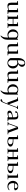

<svg xmlns="http://www.w3.org/2000/svg" viewBox="3510 -4296 1089 8149"><g transform="rotate(90 4054.5 -221.5)"><path d="M22 -411.1V-439Q115.2 -439 185.1 -445.8L188 -418V-154.8Q188 -122.6 193.1 -99.6Q198.2 -76.7 206.3 -63.7Q214.4 -50.8 227.5 -43.5Q240.7 -36.1 252.7 -34.2Q264.6 -32.2 282.2 -32.2Q309.1 -32.2 335.4 -37.6Q361.8 -43 405.8 -61V-371.1Q405.8 -396.5 398.7 -403.8Q391.6 -411.1 367.2 -411.1H334V-439Q427.2 -439 497.1 -445.8L500 -418V-65.9Q500 -41 507.1 -33.4Q514.2 -25.9 539.1 -25.9H574.2V0Q479.5 0 409.2 6.8L405.8 -21V-32.2Q309.6 6.8 231.9 6.8Q162.1 6.8 128.2 -28.6Q94.2 -64 94.2 -149.9V-371.1Q94.2 -396 87.2 -403.6Q80.1 -411.1 55.2 -411.1Z M614.7 -411.1V-439Q708 -439 777.8 -445.8L780.8 -418V-245.1H998.5V-371.1Q998.5 -396.5 991.5 -403.8Q984.4 -411.1 960 -411.1H926.8V-439Q1020 -439 1089.8 -445.8L1092.8 -418V-65.9Q1092.8 -41 1099.9 -33.4Q1106.9 -25.9 1131.8 -25.9H1167V0H952.6V-25.9H998.5V-217.8H780.8V-65.9Q780.8 -41 787.8 -33.4Q794.9 -25.9 819.8 -25.9H855V0H640.6V-25.9H687V-371.1Q687 -396 679.9 -403.6Q672.9 -411.1 647.9 -411.1Z M1226.6 -223.1Q1226.6 -323.2 1290.3 -387.7Q1354 -452.1 1457.5 -452.1Q1549.3 -452.1 1612.3 -399.9L1639.6 -439H1665.5V16.1Q1665.5 113.8 1619.4 188.5Q1573.2 263.2 1503.4 303.2L1487.3 283.2Q1522.9 252.4 1547.4 193.4Q1571.8 134.3 1571.8 51.8V-26.9Q1521 6.8 1457.5 6.8Q1390.6 6.8 1337.4 -24.7Q1284.2 -56.2 1255.4 -108.4Q1226.6 -160.6 1226.6 -223.1ZM1322.8 -223.1Q1322.8 -174.8 1338.9 -132.3Q1355 -89.8 1390.1 -61Q1425.3 -32.2 1473.6 -32.2Q1526.4 -32.2 1571.8 -59.1V-341.8Q1535.6 -422.9 1457.5 -422.9Q1413.1 -422.9 1382.1 -395Q1351.1 -367.2 1336.9 -323Q1322.8 -278.8 1322.8 -223.1Z M1780.3 -411.1V-439Q1873.5 -439 1943.4 -445.8L1946.3 -418V-154.8Q1946.3 -122.6 1951.4 -99.6Q1956.5 -76.7 1964.6 -63.7Q1972.7 -50.8 1985.8 -43.5Q1999 -36.1 2011 -34.2Q2022.9 -32.2 2040.5 -32.2Q2067.4 -32.2 2093.8 -37.6Q2120.1 -43 2164.1 -61V-371.1Q2164.1 -396.5 2157 -403.8Q2149.9 -411.1 2125.5 -411.1H2092.3V-439Q2185.5 -439 2255.4 -445.8L2258.3 -418V-65.9Q2258.3 -41 2265.4 -33.4Q2272.5 -25.9 2297.4 -25.9H2332.5V0Q2237.8 0 2167.5 6.8L2164.1 -21V-32.2Q2067.9 6.8 1990.2 6.8Q1920.4 6.8 1886.5 -28.6Q1852.5 -64 1852.5 -149.9V-371.1Q1852.5 -396 1845.5 -403.6Q1838.4 -411.1 1813.5 -411.1Z M2445.3 -120.1V-476.1Q2445.3 -543.5 2470.2 -604.5Q2495.1 -665.5 2544.4 -705.8Q2593.8 -746.1 2656.2 -746.1Q2732.9 -746.1 2774.4 -709.2Q2815.9 -672.4 2815.9 -611.8Q2815.9 -562.5 2782.7 -518.8Q2749.5 -475.1 2700.2 -448.2Q2784.7 -434.1 2835 -372.8Q2885.3 -311.5 2885.3 -223.1Q2885.3 -160.2 2856.7 -107.9Q2828.1 -55.7 2774.4 -24.4Q2720.7 6.8 2652.8 6.8Q2582 6.8 2527.6 -27.6Q2473.1 -62 2445.3 -120.1ZM2539.1 -110.8Q2555.2 -70.3 2584 -46.1Q2612.8 -22 2652.8 -22Q2697.3 -22 2729 -52.2Q2760.7 -82.5 2774.9 -127Q2789.1 -171.4 2789.1 -223.1Q2789.1 -306.6 2750 -359.9Q2710.9 -413.1 2637.2 -413.1Q2584.5 -413.1 2539.1 -386.2ZM2539.1 -418Q2590.8 -452.1 2652.8 -452.1Q2684.6 -472.7 2705.8 -510.5Q2727.1 -548.3 2727.1 -602.1Q2727.1 -652.8 2709.7 -686Q2692.4 -719.2 2656.2 -719.2Q2603.5 -719.2 2571.3 -666.7Q2539.1 -614.3 2539.1 -522.9Z M2944.8 -411.1V-439Q3038.1 -439 3107.9 -445.8L3110.8 -418V-154.8Q3110.8 -122.6 3116 -99.6Q3121.1 -76.7 3129.2 -63.7Q3137.2 -50.8 3150.4 -43.5Q3163.6 -36.1 3175.5 -34.2Q3187.5 -32.2 3205.1 -32.2Q3231.9 -32.2 3258.3 -37.6Q3284.7 -43 3328.6 -61V-371.1Q3328.6 -396.5 3321.5 -403.8Q3314.5 -411.1 3290 -411.1H3256.8V-439Q3350.1 -439 3419.9 -445.8L3422.9 -418V-65.9Q3422.9 -41 3429.9 -33.4Q3437 -25.9 3461.9 -25.9H3497.1V0Q3402.3 0 3332 6.8L3328.6 -21V-32.2Q3232.4 6.8 3154.8 6.8Q3085 6.8 3051 -28.6Q3017.1 -64 3017.1 -149.9V-371.1Q3017.1 -396 3010 -403.6Q3002.9 -411.1 2978 -411.1Z M3556.6 -223.1Q3556.6 -323.2 3620.4 -387.7Q3684.1 -452.1 3787.6 -452.1Q3879.4 -452.1 3942.4 -399.9L3969.7 -439H3995.6V16.1Q3995.6 113.8 3949.5 188.5Q3903.3 263.2 3833.5 303.2L3817.4 283.2Q3853 252.4 3877.4 193.4Q3901.9 134.3 3901.9 51.8V-26.9Q3851.1 6.8 3787.6 6.8Q3720.7 6.8 3667.5 -24.7Q3614.3 -56.2 3585.4 -108.4Q3556.6 -160.6 3556.6 -223.1ZM3652.8 -223.1Q3652.8 -174.8 3668.9 -132.3Q3685.1 -89.8 3720.2 -61Q3755.4 -32.2 3803.7 -32.2Q3856.4 -32.2 3901.9 -59.1V-341.8Q3865.7 -422.9 3787.6 -422.9Q3743.2 -422.9 3712.2 -395Q3681.2 -367.2 3667 -323Q3652.8 -278.8 3652.8 -223.1Z M4110.4 -411.1V-439Q4198.2 -439 4263.2 -445.8L4405.3 -60.1L4519.5 -370.1Q4522.5 -378.9 4522.5 -387.2Q4522.5 -411.1 4480.5 -411.1H4467.3V-439H4606.4V-411.1L4556.2 -390.1L4409.2 4.9Q4339.4 192.9 4306.6 248Q4273.9 303.2 4219.2 303.2Q4210 303.2 4199.2 287.8Q4188.5 272.5 4183.6 255.9L4294.4 210Q4316.4 175.8 4385.3 -6.8L4335.4 14.2L4193.4 -371.1Q4184.1 -396 4176 -403.6Q4168 -411.1 4144.5 -411.1Z M4675.8 -81.1Q4675.8 -109.9 4692.9 -133.1Q4710 -156.2 4737.5 -171.1Q4765.1 -186 4802.7 -196.5Q4840.3 -207 4878.2 -211.7Q4916 -216.3 4957 -217.8V-290Q4957 -322.8 4952.4 -345.5Q4947.8 -368.2 4940.2 -381.3Q4932.6 -394.5 4919.9 -401.6Q4907.2 -408.7 4894.5 -410.9Q4881.8 -413.1 4862.8 -413.1Q4825.7 -413.1 4782.2 -399.9L4748 -314Q4729 -317.9 4714.1 -327.4Q4699.2 -336.9 4699.2 -348.1Q4699.2 -373.5 4721.4 -394.5Q4743.7 -415.5 4777.6 -427.5Q4811.5 -439.5 4846.9 -445.8Q4882.3 -452.1 4913.1 -452.1Q4982.9 -452.1 5016.8 -416.5Q5050.8 -380.9 5050.8 -294.9V-65.9Q5050.8 -41 5057.9 -33.4Q5064.9 -25.9 5089.8 -25.9H5125V0Q5029.8 0 4960 6.8L4957 -21V-32.2Q4860.8 6.8 4783.2 6.8Q4724.6 6.8 4700.2 -18.1Q4675.8 -43 4675.8 -81.1ZM4768.1 -90.8Q4768.1 -63.5 4784.9 -47.9Q4801.8 -32.2 4833 -32.2Q4859.9 -32.2 4886.5 -37.8Q4913.1 -43.5 4957 -61V-190.9Q4768.1 -185.1 4768.1 -90.8Z M5165.5 0V-25.9L5215.3 -46.9L5345.7 -397.9Q5356 -424.8 5364 -432.6Q5372.1 -440.4 5397.5 -441.9L5457.5 -445.8L5598.6 -65.9Q5607.9 -41 5616 -33.4Q5624 -25.9 5647.5 -25.9H5681.6V0H5464.4V-25.9H5512.7L5376.5 -396Q5373 -390.6 5366.7 -374L5253.4 -66.9Q5250.5 -58.1 5250.5 -49.8Q5250.5 -25.9 5292.5 -25.9H5304.7V0Z M5722.2 -411.1V-439Q5815.4 -439 5885.3 -445.8L5888.2 -418V-245.1H5986.3Q6083.5 -245.1 6142.3 -210.4Q6201.2 -175.8 6201.2 -120.1Q6201.2 -66.4 6141.1 -29.8Q6081.1 6.8 5986.3 6.8Q5920.9 6.8 5870.8 -11.5Q5820.8 -29.8 5794.4 -61V-371.1Q5794.4 -396 5787.4 -403.6Q5780.3 -411.1 5755.4 -411.1ZM5888.2 -61Q5920.9 -21 5986.3 -21Q6043 -21 6074 -50.8Q6105 -80.6 6105 -120.1Q6105 -162.6 6071.3 -190.2Q6037.6 -217.8 5966.3 -217.8H5888.2Z M6260.7 -411.1V-439Q6354 -439 6423.8 -445.8L6426.8 -418V-245.1H6644.5V-371.1Q6644.5 -396.5 6637.5 -403.8Q6630.4 -411.1 6606 -411.1H6572.8V-439Q6666 -439 6735.8 -445.8L6738.8 -418V-65.9Q6738.8 -41 6745.8 -33.4Q6752.9 -25.9 6777.8 -25.9H6813V0H6598.6V-25.9H6644.5V-217.8H6426.8V-65.9Q6426.8 -41 6433.8 -33.4Q6440.9 -25.9 6465.8 -25.9H6501V0H6286.6V-25.9H6333V-371.1Q6333 -396 6325.9 -403.6Q6318.8 -411.1 6293.9 -411.1Z M6853.5 -411.1V-439Q6946.8 -439 7016.6 -445.8L7019.5 -418V-245.1H7117.7Q7214.8 -245.1 7273.7 -210.4Q7332.5 -175.8 7332.5 -120.1Q7332.5 -66.4 7272.5 -29.8Q7212.4 6.8 7117.7 6.8Q7034.2 6.8 6976.6 -22L6951.7 0H6925.8V-371.1Q6925.8 -396 6918.7 -403.6Q6911.6 -411.1 6886.7 -411.1ZM7019.5 -61Q7052.2 -21 7117.7 -21Q7174.3 -21 7205.3 -50.8Q7236.3 -80.6 7236.3 -120.1Q7236.3 -162.6 7202.6 -190.2Q7168.9 -217.8 7097.7 -217.8H7019.5ZM7356.4 -411.1V-439Q7449.7 -439 7519.5 -445.8L7522.5 -418V-65.9Q7522.5 -41 7529.5 -33.4Q7536.6 -25.9 7561.5 -25.9H7596.7V0H7382.3V-25.9H7428.7V-371.1Q7428.7 -396 7421.6 -403.6Q7414.6 -411.1 7389.6 -411.1Z M7656.2 -223.1Q7656.2 -323.2 7720 -387.7Q7783.7 -452.1 7887.2 -452.1Q7962.4 -452.1 8009.8 -414.1Q8057.1 -376 8057.1 -316.9Q8057.1 -308.1 8056.2 -304.2L7979 -272H7755.4Q7752.4 -247.6 7752.4 -223.1Q7752.4 -173.3 7768.8 -130.6Q7785.2 -87.9 7819.1 -60.1Q7853 -32.2 7897.5 -32.2Q7943.4 -32.2 7976.6 -44.4Q8009.8 -56.6 8038.1 -83L8057.1 -63Q7989.7 6.8 7887.2 6.8Q7820.3 6.8 7767.1 -24.7Q7713.9 -56.2 7685.1 -108.4Q7656.2 -160.6 7656.2 -223.1ZM7760.3 -298.8H7967.3Q7968.3 -304.7 7968.3 -316.9Q7968.3 -361.3 7948.2 -392.1Q7928.2 -422.9 7887.2 -422.9Q7837.4 -422.9 7805.2 -389.2Q7772.9 -355.5 7760.3 -298.8Z"/></g></svg>

Font: Dihjauti S
Style: Bold
Weight: 700
Designer: T. Christopher White
Version: Version 3.0.0